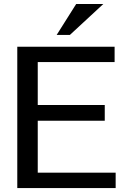

<svg xmlns="http://www.w3.org/2000/svg" viewBox="-20 -951 640 971"><path d="M67.4 0V-714.8H559.6V-637.2H170.9V-419.9H509.8V-340.3H170.9V-77.6H564.9V0ZM333.5 -774.4H266.6L365.2 -930.7H502.4Z"/></svg>

Font: Pontano Sans SemiBold
Style: Regular
Weight: 600
Designer: Vernon Adams
Foundry: Vernon Adams
Version: Version 2.001